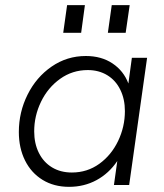

<svg xmlns="http://www.w3.org/2000/svg" viewBox="-20 -717 634 744"><path d="M53 -205.5Q53 -282.5 86.8 -350.2Q120.5 -418 180 -459Q239.5 -500 312.5 -500Q373 -500 416 -471.2Q459 -442.5 477.5 -393.5L491 -493H550L480.5 0H421.5L434.5 -93Q402 -45 354 -19Q306 7 247.5 7Q189 7 145 -20Q101 -47 77 -95.2Q53 -143.5 53 -205.5ZM258.5 -48.5Q318 -48.5 364.8 -82.2Q411.5 -116 437.8 -171Q464 -226 464 -286.5Q464 -333 446.2 -369.2Q428.5 -405.5 395.8 -425.5Q363 -445.5 320 -445.5Q260.5 -445.5 213 -411.5Q165.5 -377.5 139 -322.8Q112.5 -268 112.5 -208Q112.5 -161 130.5 -124.8Q148.5 -88.5 181.5 -68.5Q214.5 -48.5 258.5 -48.5ZM413 -697H482.5L467 -590H398ZM240 -697H309L294.5 -590H225Z"/></svg>

Font: HK Grotesk Light
Style: Italic
Weight: 300
Italic angle: -16°
Designer: Alfredo Marco Pradil
Foundry: Hanken Design Co.
Version: Version 3.001